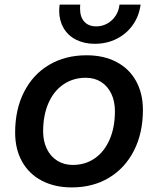

<svg xmlns="http://www.w3.org/2000/svg" viewBox="-20 -805 690 837"><path d="M46 -227Q46 -328 85 -404.5Q124 -481 194.5 -522.5Q265 -564 357 -564Q432 -564 487.5 -535Q543 -506 573 -452Q603 -398 603 -326Q603 -225 564 -148.5Q525 -72 455 -30Q385 12 293 12Q218 12 162 -17.5Q106 -47 76 -101Q46 -155 46 -227ZM297 -86Q352 -86 393.5 -115Q435 -144 458 -197Q481 -250 481 -320Q481 -364 465 -397Q449 -430 420.5 -448Q392 -466 354 -466Q299 -466 256.5 -437Q214 -408 191 -355Q168 -302 168 -232Q168 -190 184 -156.5Q200 -123 229.5 -104.5Q259 -86 297 -86ZM238 -758Q238 -767 240 -785H330Q329 -779 329 -767Q329 -731 347.5 -710.5Q366 -690 400 -690Q425 -690 447 -702Q469 -714 483.5 -735.5Q498 -757 501 -785H593Q586 -734 558.5 -695.5Q531 -657 488 -635.5Q445 -614 393 -614Q347 -614 311.5 -632Q276 -650 257 -683Q238 -716 238 -758Z"/></svg>

Font: Azeret Mono Medium
Style: Italic
Weight: 500
Italic angle: -12°
Designer: Martin Vácha
Foundry: Displaay
Version: Version 1.000; Glyphs 3.0.3, build 3074